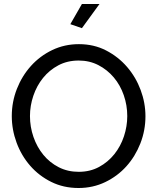

<svg xmlns="http://www.w3.org/2000/svg" viewBox="-20 -936 788 961"><path d="M390 -795 332 -815 390 -916H478ZM373 5Q298 5 236.5 -25.5Q175 -56 131 -106.5Q87 -157 63 -222Q39 -287 39 -355Q39 -426 64.5 -491Q90 -556 135 -606Q180 -656 241.5 -685.5Q303 -715 375 -715Q450 -715 511 -683.5Q572 -652 616 -601Q660 -550 684 -485.5Q708 -421 708 -354Q708 -283 682.5 -218Q657 -153 612.5 -103.5Q568 -54 506.5 -24.5Q445 5 373 5ZM130 -355Q130 -301 147.5 -250.5Q165 -200 197 -161Q229 -122 274 -99Q319 -76 374 -76Q431 -76 476 -100.5Q521 -125 552.5 -164.5Q584 -204 600.5 -254Q617 -304 617 -355Q617 -409 599.5 -459.5Q582 -510 549.5 -548.5Q517 -587 472.5 -610Q428 -633 374 -633Q317 -633 272 -609Q227 -585 195.5 -546Q164 -507 147 -457Q130 -407 130 -355Z"/></svg>

Font: PTCRaleway Medium
Style: Regular
Weight: 500
Designer: Matt McInerney, Pablo Impallari, Rodrigo Fuenzalida
Foundry: Matt McInerney, Pablo Impallari, Rodrigo Fuenzalida
Version: Version 3.000g; ttfautohint (v1.5) -l 8 -r 28 -G 28 -x 14 -D